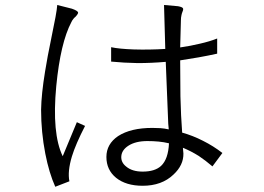

<svg xmlns="http://www.w3.org/2000/svg" viewBox="-20 -751 1040 755"><path d="M679.7 -726.6 625 -731.4 629.9 -558.6Q566.4 -554.7 505.9 -556.6Q448.2 -558.6 417 -565.4V-508.8Q466.8 -503.9 521.5 -502.9Q575.2 -502.9 631.8 -507.8L641.6 -264.6L643.6 -242.2Q626 -246.1 610.4 -247.1Q593.8 -248 579.1 -248Q494.1 -248 444.3 -215.8Q398.4 -184.6 398.4 -133.8Q398.4 -83 436.5 -51.8Q475.6 -20.5 541 -20.5Q616.2 -20.5 662.1 -64.5Q702.1 -101.6 701.2 -147.5L699.2 -169.9Q730.5 -157.2 761.7 -137.7Q788.1 -120.1 815.4 -96.7L854.5 -149.4Q819.3 -176.8 778.3 -197.3Q738.3 -217.8 696.3 -229.5Q691.4 -293 689.5 -372.1Q688.5 -440.4 688.5 -513.7Q724.6 -519.5 760.7 -525.4Q798.8 -532.2 834 -540V-599.6Q804.7 -587.9 765.6 -579.1Q729.5 -570.3 688.5 -564.5L691.4 -671.9Q691.4 -681.6 693.4 -690.4Q694.3 -696.3 697.3 -704.1Q702.1 -714.8 699.2 -718.8Q696.3 -723.6 679.7 -726.6ZM559.6 -196.3Q582 -196.3 603.5 -194.3Q624 -192.4 644.5 -187.5Q641.6 -125 613.3 -98.6Q588.9 -76.2 541 -76.2Q500 -76.2 476.6 -95.7Q455.1 -112.3 457 -136.7Q459 -161.1 484.4 -177.7Q512.7 -196.3 559.6 -196.3ZM262.7 -716.8 205.1 -731.4Q204.1 -715.8 198.2 -683.6Q194.3 -664.1 184.6 -615.2Q165 -520.5 157.2 -469.7Q142.6 -380.9 141.6 -319.3Q141.6 -231.4 158.2 -146.5Q172.9 -71.3 197.3 -16.6L252.9 -38.1Q245.1 -77.1 262.7 -135.7Q277.3 -183.6 314.5 -255.9L282.2 -270.5L226.6 -136.7Q183.6 -225.6 201.2 -412.1Q217.8 -583 260.7 -664.1Q263.7 -670.9 268.6 -676.8Q271.5 -680.7 277.3 -685.5Q288.1 -697.3 287.1 -702.1Q285.2 -709 262.7 -716.8Z"/></svg>

Font: DotumChe
Style: Regular
Weight: 400
Monospace: yes
Version: Version 2.21